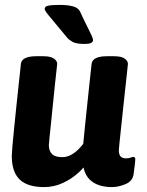

<svg xmlns="http://www.w3.org/2000/svg" viewBox="-20 -754 597 782"><path d="M444 -525Q474 -525 487.5 -515.5Q501 -506 501 -494Q501 -494 498.5 -469Q496 -444 491.5 -405Q487 -366 482.5 -321.5Q478 -277 473.5 -237Q469 -197 466.5 -170.5Q464 -144 464 -142Q464 -125 471 -117Q478 -109 494 -109Q504 -109 512 -112Q520 -115 523 -115Q531 -115 531 -104Q531 -102 529.5 -86Q528 -70 524 -44Q520 -16 491 -4Q462 8 436 8Q378 8 346.5 -21.5Q315 -51 316 -118V-126L341 -102Q328 -77 300.5 -51.5Q273 -26 236.5 -9Q200 8 160 8Q92 8 60 -23Q28 -54 28 -119Q28 -128 30.5 -158.5Q33 -189 37.5 -231.5Q42 -274 46.5 -319.5Q51 -365 55.5 -404.5Q60 -444 62.5 -468.5Q65 -493 65 -493Q68 -525 128 -525H156Q186 -525 199.5 -515.5Q213 -506 213 -494Q213 -494 210.5 -471Q208 -448 204 -411.5Q200 -375 196 -333.5Q192 -292 188 -254.5Q184 -217 181.5 -191.5Q179 -166 179 -163Q179 -140 191.5 -127Q204 -114 233 -114Q252 -114 268 -122.5Q284 -131 297 -143.5Q310 -156 319 -168Q322 -201 326.5 -243.5Q331 -286 335.5 -329.5Q340 -373 344 -410Q348 -447 350.5 -470Q353 -493 353 -493Q356 -525 416 -525ZM224 -734Q254 -734 276 -728.5Q298 -723 306 -707Q324 -668 336 -644.5Q348 -621 353.5 -608.5Q359 -596 359 -591Q359 -575 326 -575Q291 -575 276.5 -583Q262 -591 254 -600Q213 -650 193.5 -673Q174 -696 168 -704.5Q162 -713 162 -718Q162 -728 177 -731Q192 -734 224 -734Z"/></svg>

Font: Asap VF Beta
Style: Italic
Weight: 400
Italic angle: -6°
Designer: Pablo Cosgaya
Foundry: Pablo Cosgaya
Version: Version 1.007